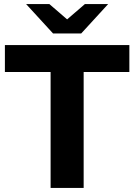

<svg xmlns="http://www.w3.org/2000/svg" viewBox="-20 -921 658 941"><path d="M228 -568H4V-700H614V-568H390V0H228ZM510 -901 378 -757H240L108 -901H222L309 -826L396 -901Z"/></svg>

Font: mBank
Style: Bold
Weight: 700
Designer: Julieta Ulanovsky
Foundry: Julieta Ulanovsky
Version: Version 7.200